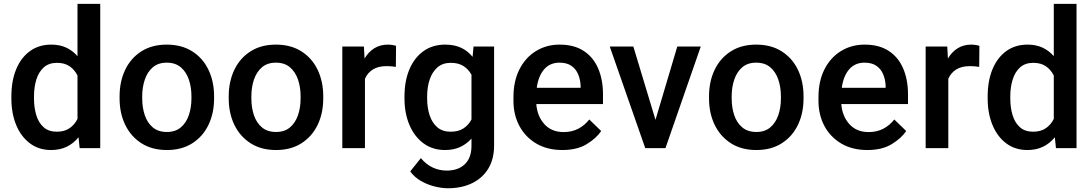

<svg xmlns="http://www.w3.org/2000/svg" viewBox="-20 -770 5678 998"><path d="M39.1 -258.3V-268.6Q39.1 -349.1 64 -409.7Q88.9 -470.2 135.5 -504.2Q182.1 -538.1 246.6 -538.1Q290.5 -538.1 324.2 -522.5Q357.9 -506.8 382.8 -478V-750H501V0H394L388.2 -56.6Q362.8 -24.9 327.4 -7.6Q292 9.8 245.6 9.8Q181.6 9.8 135.3 -25.1Q88.9 -60.1 64 -120.6Q39.1 -181.2 39.1 -258.3ZM156.7 -268.6V-258.3Q156.7 -210.4 168.7 -171.1Q180.7 -131.8 206.8 -108.6Q232.9 -85.4 275.4 -85.4Q315.4 -85.4 341.8 -103.8Q368.2 -122.1 382.8 -151.9V-377.4Q368.2 -407.2 342 -425.3Q315.9 -443.4 276.4 -443.4Q233.9 -443.4 207.5 -419.7Q181.2 -396 168.9 -356.4Q156.7 -316.9 156.7 -268.6Z M601.6 -258.3V-269.5Q601.6 -346.2 630.6 -407Q659.7 -467.8 714.6 -502.9Q769.5 -538.1 846.7 -538.1Q924.3 -538.1 979.5 -502.9Q1034.7 -467.8 1063.7 -407Q1092.8 -346.2 1092.8 -269.5V-258.3Q1092.8 -181.6 1063.7 -121.1Q1034.7 -60.5 979.7 -25.4Q924.8 9.8 847.7 9.8Q770 9.8 715.1 -25.4Q660.2 -60.5 630.9 -121.1Q601.6 -181.6 601.6 -258.3ZM719.2 -269.5V-258.3Q719.2 -210.4 732.7 -170.9Q746.1 -131.3 774.4 -107.7Q802.7 -84 847.7 -84Q891.6 -84 919.7 -107.7Q947.8 -131.3 961.4 -170.9Q975.1 -210.4 975.1 -258.3V-269.5Q975.1 -316.4 961.7 -356.2Q948.2 -396 919.9 -420.2Q891.6 -444.3 846.7 -444.3Q802.2 -444.3 774.2 -420.2Q746.1 -396 732.7 -356.2Q719.2 -316.4 719.2 -269.5Z M1168.9 -258.3V-269.5Q1168.9 -346.2 1198 -407Q1227.1 -467.8 1282 -502.9Q1336.9 -538.1 1414.1 -538.1Q1491.7 -538.1 1546.9 -502.9Q1602.1 -467.8 1631.1 -407Q1660.2 -346.2 1660.2 -269.5V-258.3Q1660.2 -181.6 1631.1 -121.1Q1602.1 -60.5 1547.1 -25.4Q1492.2 9.8 1415 9.8Q1337.4 9.8 1282.5 -25.4Q1227.5 -60.5 1198.2 -121.1Q1168.9 -181.6 1168.9 -258.3ZM1286.6 -269.5V-258.3Q1286.6 -210.4 1300 -170.9Q1313.5 -131.3 1341.8 -107.7Q1370.1 -84 1415 -84Q1459 -84 1487.1 -107.7Q1515.1 -131.3 1528.8 -170.9Q1542.5 -210.4 1542.5 -258.3V-269.5Q1542.5 -316.4 1529.1 -356.2Q1515.6 -396 1487.3 -420.2Q1459 -444.3 1414.1 -444.3Q1369.6 -444.3 1341.6 -420.2Q1313.5 -396 1300 -356.2Q1286.6 -316.4 1286.6 -269.5Z M2038.6 -531.7 2037.6 -422.4Q2014.2 -426.3 1989.7 -426.3Q1945.8 -426.3 1918 -408.7Q1890.1 -391.1 1877 -360.4V0H1759.3V-528.3H1871.6L1875 -465.8Q1894.5 -499.5 1925 -518.8Q1955.6 -538.1 1996.6 -538.1Q2007.3 -538.1 2019.8 -536.1Q2032.2 -534.2 2038.6 -531.7Z M2082.5 -258.3V-268.6Q2082.5 -349.1 2108.2 -409.7Q2133.8 -470.2 2181.2 -504.2Q2228.5 -538.1 2293.9 -538.1Q2342.3 -538.1 2377.2 -521.5Q2412.1 -504.9 2436.5 -474.6L2441.4 -528.3H2548.3V-14.6Q2548.3 56.6 2518.1 106.4Q2487.8 156.2 2433.6 182.4Q2379.4 208.5 2308.1 208.5Q2277.8 208.5 2241 199.7Q2204.1 190.9 2169.7 171.6Q2135.3 152.3 2112.3 121.1L2167.5 51.8Q2195.8 85.4 2230 101.1Q2264.2 116.7 2301.8 116.7Q2361.8 116.7 2396.2 83.5Q2430.7 50.3 2430.7 -12.2V-49.8Q2405.8 -21.5 2371.8 -5.9Q2337.9 9.8 2293 9.8Q2228.5 9.8 2181.2 -25.1Q2133.8 -60.1 2108.2 -120.6Q2082.5 -181.2 2082.5 -258.3ZM2200.2 -268.6V-258.3Q2200.2 -210.4 2213.1 -171.1Q2226.1 -131.8 2252.9 -108.6Q2279.8 -85.4 2322.3 -85.4Q2363.3 -85.4 2389.4 -102.8Q2415.5 -120.1 2430.7 -148.9V-381.3Q2415.5 -409.7 2389.4 -426.5Q2363.3 -443.4 2323.2 -443.4Q2280.8 -443.4 2253.7 -419.7Q2226.6 -396 2213.4 -356.4Q2200.2 -316.9 2200.2 -268.6Z M2902.8 9.8Q2824.7 9.8 2767.6 -23.9Q2710.4 -57.6 2679.7 -115.5Q2648.9 -173.3 2648.9 -246.1V-265.6Q2648.9 -348.6 2680.2 -409.9Q2711.4 -471.2 2765.9 -504.6Q2820.3 -538.1 2888.7 -538.1Q2964.4 -538.1 3014.4 -505.1Q3064.5 -472.2 3089.4 -413.8Q3114.3 -355.5 3114.3 -279.3V-229H2767.6Q2772.5 -166 2809.6 -124.8Q2846.7 -83.5 2909.7 -83.5Q2952.1 -83.5 2985.4 -100.6Q3018.6 -117.7 3043 -148.9L3105 -88.9Q3079.6 -51.3 3029.8 -20.8Q2980 9.8 2902.8 9.8ZM2888.2 -444.3Q2838.4 -444.3 2808.3 -409.4Q2778.3 -374.5 2770 -313.5H2998V-322.8Q2997.1 -354.5 2985.8 -382.3Q2974.6 -410.2 2950.9 -427.2Q2927.2 -444.3 2888.2 -444.3Z M3272 -528.3 3387.2 -147 3500.5 -528.3H3622.6L3439 0H3334L3149.4 -528.3Z M3665.5 -258.3V-269.5Q3665.5 -346.2 3694.6 -407Q3723.6 -467.8 3778.6 -502.9Q3833.5 -538.1 3910.6 -538.1Q3988.3 -538.1 4043.5 -502.9Q4098.6 -467.8 4127.7 -407Q4156.7 -346.2 4156.7 -269.5V-258.3Q4156.7 -181.6 4127.7 -121.1Q4098.6 -60.5 4043.7 -25.4Q3988.8 9.8 3911.6 9.8Q3834 9.8 3779.1 -25.4Q3724.1 -60.5 3694.8 -121.1Q3665.5 -181.6 3665.5 -258.3ZM3783.2 -269.5V-258.3Q3783.2 -210.4 3796.6 -170.9Q3810.1 -131.3 3838.4 -107.7Q3866.7 -84 3911.6 -84Q3955.6 -84 3983.6 -107.7Q4011.7 -131.3 4025.4 -170.9Q4039.1 -210.4 4039.1 -258.3V-269.5Q4039.1 -316.4 4025.6 -356.2Q4012.2 -396 3983.9 -420.2Q3955.6 -444.3 3910.6 -444.3Q3866.2 -444.3 3838.1 -420.2Q3810.1 -396 3796.6 -356.2Q3783.2 -316.4 3783.2 -269.5Z M4488.3 9.8Q4410.2 9.8 4353 -23.9Q4295.9 -57.6 4265.1 -115.5Q4234.4 -173.3 4234.4 -246.1V-265.6Q4234.4 -348.6 4265.6 -409.9Q4296.9 -471.2 4351.3 -504.6Q4405.8 -538.1 4474.1 -538.1Q4549.8 -538.1 4599.9 -505.1Q4649.9 -472.2 4674.8 -413.8Q4699.7 -355.5 4699.7 -279.3V-229H4353Q4357.9 -166 4395 -124.8Q4432.1 -83.5 4495.1 -83.5Q4537.6 -83.5 4570.8 -100.6Q4604 -117.7 4628.4 -148.9L4690.4 -88.9Q4665 -51.3 4615.2 -20.8Q4565.4 9.8 4488.3 9.8ZM4473.6 -444.3Q4423.8 -444.3 4393.8 -409.4Q4363.8 -374.5 4355.5 -313.5H4583.5V-322.8Q4582.5 -354.5 4571.3 -382.3Q4560.1 -410.2 4536.4 -427.2Q4512.7 -444.3 4473.6 -444.3Z M5070.8 -531.7 5069.8 -422.4Q5046.4 -426.3 5022 -426.3Q4978 -426.3 4950.2 -408.7Q4922.4 -391.1 4909.2 -360.4V0H4791.5V-528.3H4903.8L4907.2 -465.8Q4926.8 -499.5 4957.3 -518.8Q4987.8 -538.1 5028.8 -538.1Q5039.6 -538.1 5052 -536.1Q5064.5 -534.2 5070.8 -531.7Z M5113.8 -258.3V-268.6Q5113.8 -349.1 5138.7 -409.7Q5163.6 -470.2 5210.2 -504.2Q5256.8 -538.1 5321.3 -538.1Q5365.2 -538.1 5398.9 -522.5Q5432.6 -506.8 5457.5 -478V-750H5575.7V0H5468.8L5462.9 -56.6Q5437.5 -24.9 5402.1 -7.6Q5366.7 9.8 5320.3 9.8Q5256.3 9.8 5210 -25.1Q5163.6 -60.1 5138.7 -120.6Q5113.8 -181.2 5113.8 -258.3ZM5231.4 -268.6V-258.3Q5231.4 -210.4 5243.4 -171.1Q5255.4 -131.8 5281.5 -108.6Q5307.6 -85.4 5350.1 -85.4Q5390.1 -85.4 5416.5 -103.8Q5442.9 -122.1 5457.5 -151.9V-377.4Q5442.9 -407.2 5416.7 -425.3Q5390.6 -443.4 5351.1 -443.4Q5308.6 -443.4 5282.2 -419.7Q5255.9 -396 5243.7 -356.4Q5231.4 -316.9 5231.4 -268.6Z"/></svg>

Font: Vazirmatn RD UI Medium
Style: Regular
Weight: 500
Designer: Saber Rastikerdar
Foundry: Saber Rastikerdar
Version: Version 33.003